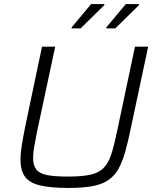

<svg xmlns="http://www.w3.org/2000/svg" viewBox="-20 -918 759 946"><path d="M318 8Q229 8 177 -4.5Q125 -17 103 -47.5Q81 -78 81 -131Q81 -162 87.5 -203Q94 -244 105 -298L187 -688H252L162 -267Q154 -226 148.5 -195Q143 -164 143 -140Q143 -104 158.5 -83.5Q174 -63 211.5 -55.5Q249 -48 314 -48Q383 -48 424.5 -57Q466 -66 490 -90Q514 -114 528 -157Q542 -200 556 -267L645 -688H710L627 -298Q612 -224 597.5 -172Q583 -120 563 -85Q543 -50 512 -29.5Q481 -9 434 -0.5Q387 8 318 8ZM504 -778V-783L600 -898H665V-893L548 -778ZM333 -778V-783L429 -898H494V-893L377 -778Z"/></svg>

Font: Saira Thin Light
Style: Italic
Weight: 300
Italic angle: -12°
Version: Version 1.101